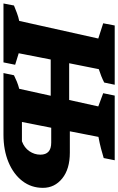

<svg xmlns="http://www.w3.org/2000/svg" viewBox="163 -896 697 1134"><g transform="rotate(90 512.0 -328.5)"><path d="M-35 0 -23 -62Q-1 -71 21.5 -79.5Q44 -88 68 -93L172 -560L82 -589L95 -657H445L432 -595Q397 -577 353 -563L318 -388H535L573 -560L495 -589L509 -657H891L878 -592Q852 -584 821.5 -576Q791 -568 753 -561L720 -392H846Q943 -392 998.5 -347Q1054 -302 1054 -233Q1054 -164 1013.5 -111.5Q973 -59 902 -29.5Q831 0 740 0H376L389 -62Q407 -71 426.5 -79Q446 -87 469 -93L510 -279H296L259 -90L327 -69L313 0ZM665 -109H779Q817 -123 837.5 -153Q858 -183 858 -218Q858 -282 787 -282H699Z"/></g></svg>

Font: Piazzolla SC ExtraBold
Style: Italic
Weight: 800
Italic angle: -11.3°
Designer: Juan Pablo del Peral
Foundry: Huerta Tipografica
Version: Version 1.330